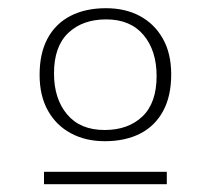

<svg xmlns="http://www.w3.org/2000/svg" viewBox="-20 -726 527 480"><path d="M90 -265.5V-296.5H397V-265.5ZM241.5 -401Q300.5 -401 336 -434.8Q371.5 -468.5 371.5 -536Q371.5 -599.5 338.8 -638.5Q306 -677.5 245.5 -677.5Q186.5 -677.5 150.8 -643.8Q115 -610 115 -542.5Q115 -479 147.8 -440Q180.5 -401 241.5 -401ZM242 -373Q194 -373 157.2 -392.8Q120.5 -412.5 99.8 -449.5Q79 -486.5 79 -539Q79 -593 99 -630Q119 -667 156.2 -686.2Q193.5 -705.5 245 -705.5Q293.5 -705.5 330 -685.8Q366.5 -666 387.2 -629.2Q408 -592.5 408 -540Q408 -486 388 -448.8Q368 -411.5 330.8 -392.2Q293.5 -373 242 -373Z"/></svg>

Font: Newsreader 9pt ExtraLight
Style: Regular
Weight: 250
Designer: Hugues Gentile
Foundry: Production Type
Version: Version 1.003